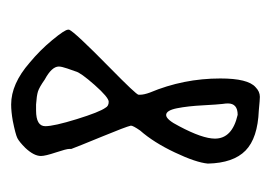

<svg xmlns="http://www.w3.org/2000/svg" viewBox="-91 -495 488 346"><g transform="rotate(-90 153.0 -322.0)"><path d="M44.9 -492.2Q44.9 -484.4 51.3 -465.3Q57.6 -446.3 57.6 -441.4V-437.5Q61.5 -426.8 79.6 -382.8Q97.7 -338.9 99.6 -330.1Q99.6 -326.2 90.8 -313.5Q69.3 -289.1 51.3 -251Q33.2 -212.9 31.2 -191.4Q32.2 -145.5 54.7 -123.5Q77.1 -101.6 127 -99.6Q146.5 -97.7 151.4 -97.7Q161.1 -97.7 168.9 -105.5Q184.6 -119.1 184.6 -168.9Q184.6 -235.4 159.2 -295.9Q155.3 -306.6 155.3 -313.5Q155.3 -314.5 155.3 -315.4Q155.3 -315.4 155.3 -316.4Q155.3 -320.3 204.1 -368.2Q268.6 -431.6 272.5 -441.4V-443.4Q272.5 -449.2 253.9 -471.7Q235.4 -494.1 212.9 -512.7Q174.8 -545.9 137.7 -545.9Q125 -545.9 108.4 -543Q84 -538.1 77.1 -534.7Q70.3 -531.2 59.6 -520.5Q44.9 -504.9 44.9 -492.2ZM98.6 -484.4Q98.6 -501 127 -501Q131.8 -501 137.7 -501Q153.3 -500 161.1 -497.6Q168.9 -495.1 182.6 -485.4Q206.1 -472.7 206.1 -460Q206.1 -455.1 202.6 -444.8Q199.2 -434.6 197.3 -429.7Q195.3 -420.9 172.9 -395.5Q150.4 -370.1 142.6 -370.1Q134.8 -370.1 131.8 -376Q124 -386.7 111.3 -427.7Q98.6 -468.8 98.6 -484.4ZM76.2 -178.7Q76.2 -201.2 98.6 -243.2Q110.4 -266.6 118.7 -266.6Q127 -266.6 130.9 -247.1Q134.8 -227.5 136.2 -200.2Q137.7 -172.9 138.7 -165Q139.6 -159.2 139.6 -155.3Q139.6 -137.7 119.1 -137.7Q76.2 -147.5 76.2 -178.7Z"/></g></svg>

Font: 辰宇落雁體 Thin
Style: Regular
Weight: 100
Designer: Written by Liu, Wei-Chen; Created by Wang, Li-Yu.
Foundry: New Value
Version: Version 1.000